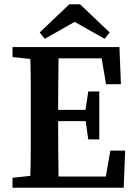

<svg xmlns="http://www.w3.org/2000/svg" viewBox="-20 -885 639 905"><path d="M39 -616V-663H543L550 -488H480L459 -610H256Q255 -547 254.5 -484.5Q254 -422 254 -367H383L396 -454H448V-228H396L384 -314H254Q254 -242 254.5 -178.5Q255 -115 256 -53H479L500 -175H570L563 0H39V-47L123 -56Q125 -118 125 -182Q125 -246 125 -310V-353Q125 -416 125 -479.5Q125 -543 123 -607ZM357 -865 497 -732 473 -702 332 -782 191 -702 167 -732 307 -865Z"/></svg>

Font: Source Serif Pro SemiBold
Style: Regular
Weight: 600
Designer: Frank Grießhammer
Foundry: Adobe Systems Incorporated
Version: Version 3.001;hotconv 1.0.111;makeotfexe 2.5.65597